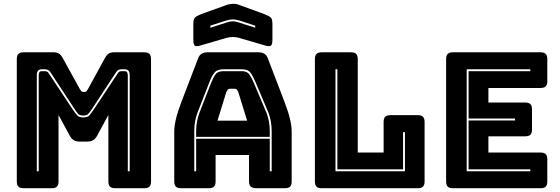

<svg xmlns="http://www.w3.org/2000/svg" viewBox="-20 -997 2968 1017"><path d="M421 -385Q403 -385 395 -393Q387 -401 370 -427L248 -613Q242 -623 234 -626.5Q226 -630 218 -630H201Q188 -630 181.5 -622.5Q175 -615 175 -599V-90H185V-599Q185 -607 188 -613.5Q191 -620 201 -620H216Q223 -620 228.5 -618Q234 -616 240 -606L362 -422Q380 -395 389.5 -385Q399 -375 421 -375Q443 -375 452.5 -385Q462 -395 480 -422L602 -606Q608 -616 613 -618Q618 -620 625 -620H640Q650 -620 653.5 -613.5Q657 -607 657 -599V-90H667V-599Q667 -615 660.5 -622.5Q654 -630 640 -630H623Q615 -630 607.5 -626.5Q600 -623 594 -613L472 -427Q455 -401 447 -393Q439 -385 421 -385ZM254 0H105Q86 0 77.5 -8.5Q69 -17 69 -36V-684Q69 -703 77.5 -711.5Q86 -720 105 -720H266Q282 -720 292.5 -713Q303 -706 312 -690L402 -527Q407 -518 410.5 -514Q414 -510 420 -510H429Q435 -510 438.5 -514Q442 -518 447 -527L536 -690Q545 -706 555.5 -713Q566 -720 582 -720H744Q763 -720 771.5 -711.5Q780 -703 780 -684V-36Q780 -17 771.5 -8.5Q763 0 744 0H590Q571 0 562.5 -8.5Q554 -17 554 -36V-388L495 -279Q486 -262 473.5 -254.5Q461 -247 442 -247H402Q383 -247 370.5 -254.5Q358 -262 349 -279L290 -388V-36Q290 -17 281.5 -8.5Q273 0 254 0Z M1019 -303Q1019 -330 1023.5 -353Q1028 -376 1035 -396L1099 -560Q1109 -585 1121 -602.5Q1133 -620 1163 -620H1261Q1289 -620 1301 -602.5Q1313 -585 1324 -559L1393 -396Q1400 -376 1404.5 -353Q1409 -330 1409 -303V-272H1019ZM1179 -510 1132 -358H1289L1242 -510Q1238 -519 1233.5 -523Q1229 -527 1223 -527H1198Q1192 -527 1187.5 -523Q1183 -519 1179 -510ZM1409 -90H1419V-303Q1419 -331 1414.5 -354.5Q1410 -378 1402 -400L1333 -563Q1321 -592 1307.5 -611Q1294 -630 1261 -630H1163Q1129 -630 1115 -611Q1101 -592 1090 -564L1026 -400Q1018 -378 1013.5 -354.5Q1009 -331 1009 -303V-90H1019V-262H1409ZM1122 -36Q1122 -17 1113.5 -8.5Q1105 0 1086 0H939Q920 0 911.5 -8.5Q903 -17 903 -36V-300Q903 -330 912.5 -369Q922 -408 942 -460L1029 -687Q1035 -704 1047.5 -712Q1060 -720 1080 -720H1349Q1368 -720 1380.5 -712Q1393 -704 1399 -687L1486 -460Q1506 -408 1515.5 -369Q1525 -330 1525 -300V-36Q1525 -17 1516.5 -8.5Q1508 0 1489 0H1338Q1318 0 1308.5 -8.5Q1299 -17 1299 -36V-176H1122ZM1182 -797 1045 -757Q1020 -749 1012 -755Q1004 -761 1004 -788V-869Q1004 -896 1012.5 -904Q1021 -912 1045 -922L1173 -968Q1182 -972 1192.5 -974Q1203 -976 1212 -977Q1221 -977 1229 -976Q1237 -975 1244 -972L1381 -922Q1406 -912 1414.5 -904Q1423 -896 1423 -869V-788Q1423 -761 1415 -755Q1407 -749 1381 -757L1244 -797Q1227 -801 1213 -801Q1199 -801 1182 -797ZM1332 -850V-861L1249 -888Q1240 -890 1232 -892Q1224 -894 1213 -894Q1202 -894 1194 -892Q1186 -890 1177 -888L1094 -861V-850L1181 -878Q1188 -880 1195.5 -882Q1203 -884 1213 -884Q1223 -884 1230.5 -882Q1238 -880 1245 -878Z M2193 0H1684Q1665 0 1656.5 -8.5Q1648 -17 1648 -36V-684Q1648 -703 1656.5 -711.5Q1665 -720 1684 -720H1839Q1858 -720 1866.5 -711.5Q1875 -703 1875 -684V-189H2012V-351Q2012 -370 2020.5 -378.5Q2029 -387 2048 -387H2193Q2212 -387 2220.5 -378.5Q2229 -370 2229 -351V-36Q2229 -17 2220.5 -8.5Q2212 0 2193 0ZM1757 -90H2125V-297H2115V-100H1767V-630H1757Z M2843 0H2379Q2360 0 2351.5 -8.5Q2343 -17 2343 -36V-684Q2343 -703 2351.5 -711.5Q2360 -720 2379 -720H2843Q2862 -720 2870.5 -711.5Q2879 -703 2879 -684V-567Q2879 -548 2870.5 -539.5Q2862 -531 2843 -531H2567V-454H2762Q2781 -454 2789.5 -445.5Q2798 -437 2798 -418V-311Q2798 -292 2789.5 -283.5Q2781 -275 2762 -275H2567V-189H2843Q2862 -189 2870.5 -180.5Q2879 -172 2879 -153V-36Q2879 -17 2870.5 -8.5Q2862 0 2843 0ZM2789 -100H2462V-359H2708V-369H2462V-620H2789V-630H2452V-90H2789Z"/></svg>

Font: Bungee Inline
Style: Regular
Weight: 400
Version: Version 1.000;PS 1.0;hotconv 1.0.72;makeotf.lib2.5.5900